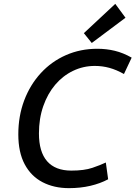

<svg xmlns="http://www.w3.org/2000/svg" viewBox="-20 -961 703 996"><path d="M338 15Q260 15 200.5 -16Q141 -47 108 -109Q75 -171 75 -264Q75 -359 105.5 -440Q136 -521 191.5 -581.5Q247 -642 322 -675Q397 -708 485 -708Q532 -708 575.5 -697.5Q619 -687 663 -662L623 -577Q584 -599 547.5 -609Q511 -619 472 -619Q412 -619 359 -593.5Q306 -568 266.5 -521.5Q227 -475 204.5 -410.5Q182 -346 182 -269Q182 -173 224.5 -124.5Q267 -76 350 -76Q417 -76 459.5 -90.5Q502 -105 529 -118L541 -31Q500 -9 448.5 3Q397 15 338 15ZM456 -738 415 -789 578 -941 631 -869Z"/></svg>

Font: Ubuntu Sans Medium
Style: Italic
Weight: 500
Italic angle: -13.5°
Designer: Dalton Maag Ltd
Foundry: Dalton Maag Ltd
Version: Version 1.006